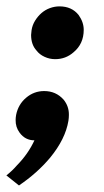

<svg xmlns="http://www.w3.org/2000/svg" viewBox="-25 -439 326 602"><path d="M148 -253.5Q130.5 -253.5 114.8 -260.8Q99 -268 89.5 -280.5Q72.5 -299 72.5 -329.5L74 -344.5Q76.5 -360.5 85 -374.2Q93.5 -388 105 -398Q116.5 -408 131.2 -413.5Q146 -419 161.5 -419Q200 -419 221.5 -392Q237.5 -369.5 237.5 -345.5Q237.5 -301.5 205.5 -275Q181 -253.5 148 -253.5ZM34.5 142.5 -5 111Q13.5 96.5 28.5 79Q63 44 83 1Q54 1 36.5 -23Q23.5 -40.5 24 -63Q24 -70 25.5 -78.5Q32 -111.5 56.8 -132.5Q81.5 -153.5 113.5 -153.5Q150.5 -153.5 174.5 -126.5Q191.5 -105.5 191 -78.5Q191 -69.5 189.5 -60Q180 -3 132.5 55Q92 103.5 34.5 142.5Z"/></svg>

Font: Lucymar Sans SemiBold
Style: Italic
Weight: 600
Italic angle: -10°
Foundry: The League of Moveable Type (original font) / Main changes by Cristiano Sobral with portions from Mirco Monsees
Version: Version 2.00;August 30, 2020;FontCreator 13.0.0.2681 64-bit